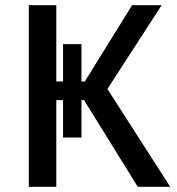

<svg xmlns="http://www.w3.org/2000/svg" viewBox="-20 -720 682 740"><path d="M294 -190V-334H304L511 0H636L394 -377L603 -700H489L307 -406H294V-550H223V-406H197V-700H91V0H197V-334H223V-190Z"/></svg>

Font: Fixel Text Medium
Style: Regular
Weight: 500
Width: 4
Designer: AlfaBravo + MacPaw
Foundry: Kyrylo Tkachov, Marchela Mozhyna, Serhii Makarenko, Maria Weinstein, Zakhar Kryvoshyya
Version: Version 1.211